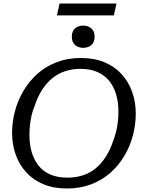

<svg xmlns="http://www.w3.org/2000/svg" viewBox="-20 -1059 842 1096"><path d="M362 17Q286 17 227.5 -7.5Q169 -32 129.5 -75.5Q90 -119 69.5 -176.5Q49 -234 49 -300Q49 -363 65.5 -425Q82 -487 114.5 -541.5Q147 -596 194 -638Q241 -680 303.5 -704Q366 -728 442 -728Q518 -728 576.5 -703.5Q635 -679 674.5 -635.5Q714 -592 734.5 -534Q755 -476 755 -411Q755 -347 738.5 -285Q722 -223 689.5 -168.5Q657 -114 610 -72.5Q563 -31 500.5 -7Q438 17 362 17ZM439 -666Q392 -666 351.5 -652.5Q311 -639 278.5 -612.5Q246 -586 220.5 -546.5Q195 -507 178 -455Q167 -429 160.5 -401Q154 -373 151 -344.5Q148 -316 148 -288Q148 -235 161 -190.5Q174 -146 200.5 -113Q227 -80 268 -62.5Q309 -45 365 -45Q412 -45 452.5 -58Q493 -71 525.5 -97.5Q558 -124 583.5 -163.5Q609 -203 626 -255Q637 -283 643.5 -310.5Q650 -338 653 -366Q656 -394 656 -422Q656 -476 643 -520Q630 -564 603.5 -597Q577 -630 536 -648Q495 -666 439 -666ZM455 -786Q483 -786 501.5 -802Q520 -818 520 -849Q520 -881 501.5 -897Q483 -913 455 -913Q427 -913 408.5 -897Q390 -881 390 -849Q390 -818 408.5 -802Q427 -786 455 -786ZM320 -1039H645L630 -971H305Z"/></svg>

Font: Roboto Serif
Style: Italic
Weight: 400
Italic angle: -10°
Designer: Greg Gazdowicz
Foundry: Commercial Type
Version: Version 1.008